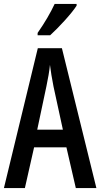

<svg xmlns="http://www.w3.org/2000/svg" viewBox="-20 -960 512 980"><path d="M371 -931V-940H259C238 -895 209 -845 172 -792V-780H236C278 -818 345 -890 371 -931ZM367 0H472L296 -714H173L0 0H107L154 -208H319ZM253 -519 301 -298H170L217 -520C225 -558 232 -597 235 -629C239 -597 245 -559 253 -519Z"/></svg>

Font: Noto Sans Devanagari ExtraCondensed Medium
Style: Regular
Weight: 500
Width: 2
Designer: Jelle Bosma - Monotype Design Team
Foundry: Monotype Imaging Inc.
Version: Version 2.004